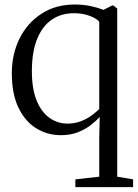

<svg xmlns="http://www.w3.org/2000/svg" viewBox="-20 -572 594 828"><path d="M305 235V201.5L408 190V23L410 -67.5Q395.5 -51.5 372.2 -33.2Q349 -15 316.8 -2Q284.5 11 242.5 11Q184.5 11 136.5 -18.5Q88.5 -48 59.8 -107.2Q31 -166.5 31 -256Q31 -339.5 64.8 -406.8Q98.5 -474 159.5 -513.2Q220.5 -552.5 301.5 -552.5Q338.5 -552.5 369.5 -546Q400.5 -539.5 426.5 -529.5L464 -548.5H469L485.5 -535V190L554 201.5V235ZM270.5 -39Q304 -39 331 -50Q358 -61 377.5 -75.8Q397 -90.5 408 -102V-477.5Q400.5 -490 369.8 -502.5Q339 -515 298.5 -515Q245 -515 204.5 -488Q164 -461 141 -406Q118 -351 117.5 -268Q117 -190.5 137.5 -139.8Q158 -89 193 -64Q228 -39 270.5 -39Z"/></svg>

Font: Merriweather 60pt Light
Style: Regular
Weight: 300
Version: Version 2.100